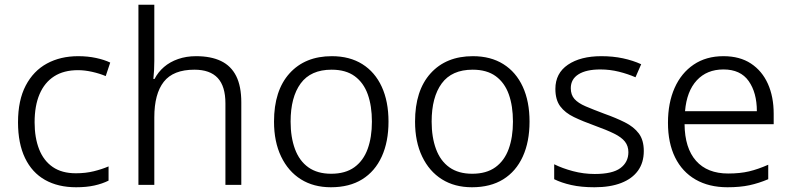

<svg xmlns="http://www.w3.org/2000/svg" viewBox="-20 -780 3338 810"><path d="M301 10Q225 10 170 -21Q115 -52 85.5 -113.5Q56 -175 56 -264Q56 -357 88.5 -419Q121 -481 178 -512Q235 -543 310 -543Q350 -543 385 -535.5Q420 -528 445 -516L426 -459Q400 -470 368.5 -477Q337 -484 309 -484Q249 -484 208.5 -458Q168 -432 147 -383Q126 -334 126 -264Q126 -199 145 -150.5Q164 -102 202.5 -75.5Q241 -49 300 -49Q341 -49 375.5 -57.5Q410 -66 438 -78V-18Q412 -5 378.5 2.5Q345 10 301 10Z M631 -523Q631 -503 630 -484Q629 -465 627 -447H632Q647 -476 672 -497.5Q697 -519 731.5 -531Q766 -543 807 -543Q870 -543 912.5 -522.5Q955 -502 976.5 -459Q998 -416 998 -348V0H931V-344Q931 -416 898.5 -451Q866 -486 800 -486Q711 -486 671 -435Q631 -384 631 -285V0H564V-760H631Z M1619 -267Q1619 -182 1590.5 -119.5Q1562 -57 1508 -23.5Q1454 10 1376 10Q1303 10 1249.5 -23.5Q1196 -57 1166 -119.5Q1136 -182 1136 -267Q1136 -398 1201.5 -470.5Q1267 -543 1380 -543Q1455 -543 1508.5 -509.5Q1562 -476 1590.5 -414Q1619 -352 1619 -267ZM1206 -267Q1206 -201 1224.5 -151Q1243 -101 1281 -74Q1319 -47 1377 -47Q1437 -47 1475 -74.5Q1513 -102 1531 -151.5Q1549 -201 1549 -267Q1549 -333 1531.5 -382Q1514 -431 1476.5 -458.5Q1439 -486 1379 -486Q1291 -486 1248.5 -428Q1206 -370 1206 -267Z M2214 -267Q2214 -182 2185.5 -119.5Q2157 -57 2103 -23.5Q2049 10 1971 10Q1898 10 1844.5 -23.5Q1791 -57 1761 -119.5Q1731 -182 1731 -267Q1731 -398 1796.5 -470.5Q1862 -543 1975 -543Q2050 -543 2103.5 -509.5Q2157 -476 2185.5 -414Q2214 -352 2214 -267ZM1801 -267Q1801 -201 1819.5 -151Q1838 -101 1876 -74Q1914 -47 1972 -47Q2032 -47 2070 -74.5Q2108 -102 2126 -151.5Q2144 -201 2144 -267Q2144 -333 2126.5 -382Q2109 -431 2071.5 -458.5Q2034 -486 1974 -486Q1886 -486 1843.5 -428Q1801 -370 1801 -267Z M2696 -143Q2696 -94 2671.5 -60Q2647 -26 2600.5 -8Q2554 10 2488 10Q2432 10 2390 0.5Q2348 -9 2318 -24V-87Q2352 -70 2397 -58Q2442 -46 2489 -46Q2564 -46 2597.5 -71Q2631 -96 2631 -138Q2631 -164 2616.5 -182.5Q2602 -201 2570.5 -216.5Q2539 -232 2489 -250Q2439 -268 2401.5 -286Q2364 -304 2343.5 -331.5Q2323 -359 2323 -405Q2323 -471 2376 -507Q2429 -543 2517 -543Q2566 -543 2608 -534Q2650 -525 2685 -509L2661 -454Q2629 -468 2591 -477.5Q2553 -487 2513 -487Q2453 -487 2420.5 -466.5Q2388 -446 2388 -408Q2388 -380 2403.5 -362.5Q2419 -345 2450.5 -331.5Q2482 -318 2530 -300Q2578 -283 2616 -264Q2654 -245 2675 -217Q2696 -189 2696 -143Z M3032 -543Q3101 -543 3148 -512Q3195 -481 3219.5 -426.5Q3244 -372 3244 -300V-256H2868Q2869 -155 2916.5 -101.5Q2964 -48 3052 -48Q3102 -48 3140 -57Q3178 -66 3221 -85V-24Q3181 -7 3141.5 1.5Q3102 10 3049 10Q2971 10 2914.5 -22.5Q2858 -55 2828 -116Q2798 -177 2798 -262Q2798 -346 2826 -409Q2854 -472 2906.5 -507.5Q2959 -543 3032 -543ZM3032 -487Q2962 -487 2919.5 -441Q2877 -395 2870 -311H3173Q3173 -389 3138.5 -438Q3104 -487 3032 -487Z"/></svg>

Font: Noto Sans Syriac Eastern Light
Style: Regular
Weight: 300
Designer: Patrick Giasson and the Monotype Design Team
Foundry: Monotype Imaging Inc.
Version: Version 3.001